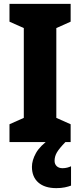

<svg xmlns="http://www.w3.org/2000/svg" viewBox="-20 -734 414 992"><path d="M345 0H29V-92L103 -125V-589L29 -622V-714H345V-622L271 -589V-125L345 -92ZM262 97Q262 114 273 124.5Q284 135 303 135Q316 135 327.5 132Q339 129 347 125V225Q334 230 315 234Q296 238 271 238Q211 238 178 209Q145 180 145 128Q145 94 166 56.5Q187 19 241 -19L318 0Q286 33 274 53.5Q262 74 262 97Z"/></svg>

Font: Noto Sans Bengali Condensed ExtraBold
Style: Regular
Weight: 800
Width: 3
Designer: Joana Ranito - Universal Thirst; Jelle Bosma - Monotype Design Team
Foundry: Universal Thirst ehf.
Version: Version 3.000; ttfautohint (v1.8.4.7-5d5b)